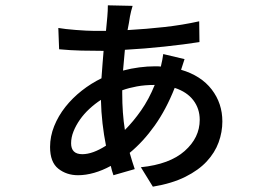

<svg xmlns="http://www.w3.org/2000/svg" viewBox="-20 -659 996 721"><path d="M439 -309Q439 -271 441.5 -236.5Q444 -202 449 -171Q481 -203 510 -244.5Q539 -286 561 -340H559Q524 -340 494 -334.5Q464 -329 439 -320ZM289 -80Q328 -80 378 -112Q370 -152 365 -195.5Q360 -239 359 -284Q336 -269 315.5 -250Q295 -231 280 -209.5Q265 -188 256 -165.5Q247 -143 247 -121Q247 -80 289 -80ZM660 -397Q735 -375 775 -323Q815 -271 815 -203Q815 -163 801 -124.5Q787 -86 756.5 -53Q726 -20 676 5Q626 30 554 42L509 -31Q617 -42 673.5 -92Q730 -142 730 -209Q730 -251 706 -282.5Q682 -314 636 -329Q604 -248 561 -187.5Q518 -127 467 -85Q472 -68 476.5 -53Q481 -38 486 -24L406 -1Q403 -9 400.5 -18Q398 -27 396 -36Q365 -19 333.5 -10Q302 -1 273 -1Q230 -1 199 -25.5Q168 -50 168 -107Q168 -147 183.5 -185.5Q199 -224 225.5 -257.5Q252 -291 287 -318.5Q322 -346 361 -365Q363 -393 365 -418.5Q367 -444 369 -468Q327 -468 285.5 -469Q244 -470 202 -474L199 -554Q210 -552 227.5 -550Q245 -548 264.5 -546.5Q284 -545 303 -544Q322 -543 335 -543H378L383 -596Q384 -606 384.5 -618Q385 -630 385 -639L478 -637Q475 -627 472.5 -617.5Q470 -608 468 -597Q465 -575 459 -546Q530 -550 597.5 -557.5Q665 -565 728 -579L729 -501Q672 -492 597 -484Q522 -476 449 -472Q447 -452 445.5 -433Q444 -414 442 -394Q472 -402 503 -406Q534 -410 562 -410Q568 -410 573 -410Q578 -410 584 -409Q587 -421 589.5 -434.5Q592 -448 593 -456L673 -437Z"/></svg>

Font: Kinto Sans Med
Style: Regular
Weight: 500
Designer: Authors: Ryoko NISHIZUKA  (kana & ideographs); Paul D. Hunt (Latin, Greek & Cyrillic); Wenlong ZHANG  (bopomofo); Sandol
Foundry: Adobe Systems Incorporated, ookami Inc.
Version: Version 0.001